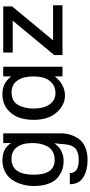

<svg xmlns="http://www.w3.org/2000/svg" viewBox="421 -980 775 1658"><g transform="rotate(-90 809.0 -151.5)"><path d="M255.9 -67.4Q297.9 -67.4 327.6 -84Q357.4 -100.6 373 -129.4Q388.7 -158.2 395.5 -190.4Q402.3 -222.7 402.3 -260.7Q402.3 -344.7 367.2 -392.6Q332 -440.4 266.6 -440.4Q128.9 -440.4 128.9 -248Q128.9 -67.4 255.9 -67.4ZM46.9 63.5H143.6Q143.6 63.5 143.6 65.4Q143.6 67.4 143.6 69.3Q143.6 79.1 146.5 88.4Q149.4 97.7 159.2 110.8Q168.9 124 193.8 132.3Q218.8 140.6 254.9 140.6Q293 140.6 319.3 131.3Q345.7 122.1 358.9 108.9Q372.1 95.7 380.4 72.3Q388.7 48.8 390.6 30.3Q392.6 11.7 395 -19Q397.5 -49.8 400.4 -68.4Q378.9 -43 366.2 -30.8Q353.5 -18.6 321.3 -4.4Q289.1 9.8 248 9.8Q208 9.8 172.9 -2Q137.7 -13.7 104.5 -40.5Q71.3 -67.4 51.3 -120.1Q31.2 -172.9 31.2 -246.1Q31.2 -287.1 39.1 -325.2Q46.9 -363.3 64 -398.9Q81.1 -434.6 106.4 -460.9Q131.8 -487.3 169.9 -502.9Q208 -518.6 254.9 -518.6Q355.5 -518.6 402.3 -443.4V-511.7H486.3V-17.6Q486.3 26.4 475.1 64.9Q463.9 103.5 439.5 139.2Q415 174.8 367.7 195.8Q320.3 216.8 254.9 216.8Q168.9 216.8 107.9 180.7Q46.9 144.5 46.9 63.5Z M833 -60.5Q886.7 -60.5 920.4 -90.8Q954.1 -121.1 965.8 -162.1Q977.5 -203.1 977.5 -255.9Q977.5 -336.9 942.9 -388.2Q908.2 -439.5 840.8 -439.5Q764.6 -439.5 732.4 -385.3Q700.2 -331.1 700.2 -250Q700.2 -161.1 736.3 -110.8Q772.5 -60.5 833 -60.5ZM1061.5 0H977.5V-64.5Q952.1 -37.1 934.1 -21.5Q916 -5.9 883.3 7.8Q850.6 21.5 811.5 21.5Q731.4 21.5 667 -49.8Q602.5 -121.1 602.5 -250Q602.5 -321.3 624 -379.9Q645.5 -438.5 697.3 -478.5Q749 -518.6 825.2 -518.6Q874 -518.6 909.2 -501Q944.3 -483.4 977.5 -443.4V-511.7H1061.5Z M1591.8 -81.1V0H1162.1V-71.3L1459 -429.7H1183.6V-511.7H1582V-434.6L1289.1 -81.1Z"/></g></svg>

Font: Druckschrift BY WOK
Style: Medium
Weight: 400
Version: Version 001.000